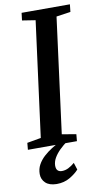

<svg xmlns="http://www.w3.org/2000/svg" viewBox="-105 -791 570 1049"><g transform="rotate(-10 180.0 -266.0)"><path d="M-1.5 0 2 -38 79 -51.5 163 -690 89.5 -701.5 94.5 -743H362.5L358 -701.5L279 -690L195.5 -51.5L274 -38L270.5 0ZM121.5 211.5Q80.5 211 59.8 191.2Q39 171.5 39 142Q39 113.5 51.8 90.2Q64.5 67 85.2 48Q106 29 130.2 13.8Q154.5 -1.5 176.5 -14L201 -25.5L219.5 -10Q194.5 8 174.2 28Q154 48 142.2 68.8Q130.5 89.5 130 111Q130 130 138.5 138.2Q147 146.5 162 146.5Q180.5 146.5 198 137.8Q215.5 129 233 114L245.5 153Q227 174 195 192.8Q163 211.5 121.5 211.5Z"/></g></svg>

Font: Merriweather 36pt Medium
Style: Italic
Weight: 500
Italic angle: -7.8°
Version: Version 2.101